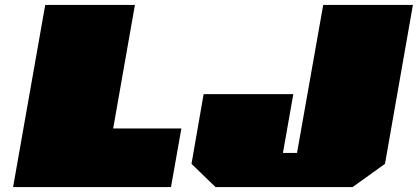

<svg xmlns="http://www.w3.org/2000/svg" viewBox="-20 -757 1691 777"><path d="M852 0 755 -94 804 -376H1167L1125 -138H1182L1288 -737H1651L1538 -94L1407 0ZM33 0 163 -737H526L438 -237H714L672 0Z"/></svg>

Font: Tomorrow Black
Style: Italic
Weight: 900
Italic angle: -10°
Designer: Tony de Marco, Monica Rizzolli
Foundry: Just in Type
Version: Version 2.002